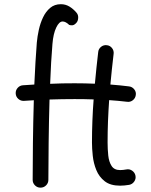

<svg xmlns="http://www.w3.org/2000/svg" viewBox="-20 -842 707 901"><path d="M330.1 -451.2Q378.9 -451.2 425.3 -449.2Q428.7 -486.8 432.6 -523.9Q436.5 -561 440.9 -598.1Q442.4 -612.8 454.3 -622.3Q466.3 -631.8 481.4 -629.9Q496.1 -628.4 505.6 -616.5Q515.1 -604.5 513.2 -589.4Q508.8 -553.2 505.1 -517.3Q501.5 -481.4 498 -445.3Q543.9 -441.9 585.9 -436.5Q600.6 -434.6 610.1 -422.6Q619.6 -410.6 617.2 -396Q615.2 -380.9 603.3 -371.6Q591.3 -362.3 576.7 -364.3Q537.1 -369.1 492.2 -372.1Q488.8 -322.8 486.8 -273.2Q484.9 -223.6 484.9 -173.3Q484.9 -142.1 488 -112.3Q491.2 -82.5 503.7 -63.2Q516.1 -43.9 543.5 -43.9Q557.1 -43.9 573.2 -46.9Q587.9 -49.8 600.3 -41Q612.8 -32.2 615.7 -17.6Q618.7 -2.9 609.9 9.8Q601.1 22.5 586.4 25.4Q574.7 27.3 564 28.3Q553.2 29.3 543.5 29.3Q498 29.3 471.4 8.5Q444.8 -12.2 431.9 -44.2Q418.9 -76.2 415.3 -110.8Q411.6 -145.5 411.6 -173.3Q411.6 -224.6 413.6 -275.1Q415.5 -325.7 419.4 -375.5Q377 -377 330.1 -377Q271.5 -377 212.4 -375Q209.5 -273.9 208.3 -173.3Q207 -72.8 207 2Q207 17.1 196.3 27.8Q185.5 38.6 169.9 38.6Q154.8 38.6 144 27.8Q133.3 17.1 133.3 2Q133.3 -72.3 134.5 -171.6Q135.7 -271 138.7 -371.6Q115.7 -370.1 92.8 -368.7Q77.6 -367.7 66.2 -377.7Q54.7 -387.7 53.7 -402.8Q52.7 -418 62.7 -429.4Q72.8 -440.9 87.9 -441.9Q115.2 -443.8 141.1 -445.3Q143.6 -500.5 146.5 -550.8Q149.4 -601.1 152.8 -642.6Q155.3 -670.4 162.1 -701.7Q168.9 -732.9 181.9 -760.3Q194.8 -787.6 215.3 -804.9Q235.8 -822.3 265.6 -822.3Q287.6 -822.3 305.7 -811.3Q323.7 -800.3 338.4 -783.2Q347.7 -772.9 346.9 -758.1Q346.2 -743.2 338.4 -734.9Q329.6 -725.1 321.3 -723.6Q313 -722.2 304.7 -725.1Q288.1 -741.2 273.9 -741.2Q257.3 -741.2 243.7 -712.4Q230 -683.6 226.1 -635.7Q222.7 -596.7 220 -549.1Q217.3 -501.5 215.3 -448.7Q243.7 -450.2 272.5 -450.7Q301.3 -451.2 330.1 -451.2Z"/></svg>

Font: Mikhak-FD Regular
Style: FD-Regular
Weight: 400
Designer: Amin Abedi
Version: Version 3.2